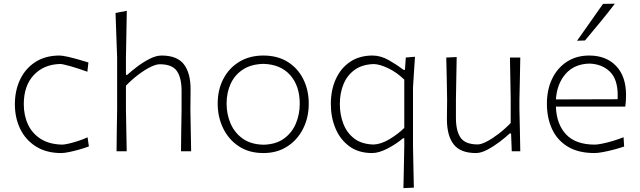

<svg xmlns="http://www.w3.org/2000/svg" viewBox="-20 -798 3375 1013"><path d="M303 9.5Q225 9.5 170.2 -24.8Q115.5 -59 87 -117.2Q58.5 -175.5 58.5 -248Q58.5 -321 86.5 -379.2Q114.5 -437.5 167.2 -471.2Q220 -505 294 -505Q309 -505 337.8 -498.5Q366.5 -492 396.5 -483.2Q426.5 -474.5 446.5 -468.5L441 -419.5Q394.5 -436.5 352.2 -448.5Q310 -460.5 297 -460.5Q210.5 -458 158 -401.8Q105.5 -345.5 105.5 -248.5Q105.5 -188.5 128 -140.8Q150.5 -93 195.5 -64.8Q240.5 -36.5 308 -35Q318.5 -35 341.2 -40Q364 -45 391 -53.8Q418 -62.5 442 -73.5L449 -25.5Q428 -17.5 400 -9.5Q372 -1.5 345.8 4Q319.5 9.5 303 9.5Z M595 0Q595.5 -56 596.2 -107.8Q597 -159.5 598 -220.5V-494Q594 -619.5 589.5 -729.5L649 -741Q648 -679.5 646.8 -619Q645.5 -558.5 644.5 -494V-403H651Q672 -422 703.5 -446Q735 -470 769.2 -487.5Q803.5 -505 832.5 -505Q914.5 -505 950 -459Q985.5 -413 985.5 -327.5Q985.5 -295 985 -267.8Q984.5 -240.5 984.5 -220.5Q985.5 -159.5 986.5 -107.8Q987.5 -56 988.5 0H935Q935.5 -56 936.2 -107.5Q937 -159 938 -219V-318.5Q938 -388 913 -423.5Q888 -459 823 -459Q803 -459 773.2 -444.2Q743.5 -429.5 709.8 -404Q676 -378.5 644.5 -346V-219Q645.5 -159 646.5 -107.5Q647.5 -56 648.5 0Z M1370 9.5Q1293 9.5 1239 -26.8Q1185 -63 1156.8 -122.5Q1128.5 -182 1128.5 -251Q1128.5 -325 1158.8 -382.5Q1189 -440 1243.2 -472.5Q1297.5 -505 1369.5 -505Q1444 -505 1497.5 -471.8Q1551 -438.5 1580 -380.8Q1609 -323 1609 -251Q1609 -178 1579.2 -119Q1549.5 -60 1495.8 -25.2Q1442 9.5 1370 9.5ZM1370 -34.5Q1436 -36 1478.2 -66.8Q1520.5 -97.5 1541 -146.2Q1561.5 -195 1561.5 -251Q1561.5 -344.5 1511.2 -401.5Q1461 -458.5 1370 -461Q1305.5 -459.5 1262.2 -431.5Q1219 -403.5 1197.2 -356.5Q1175.5 -309.5 1175.5 -251Q1175.5 -195.5 1196.5 -146.5Q1217.5 -97.5 1260.5 -66.8Q1303.5 -36 1370 -34.5Z M2108.5 194.5Q2109.5 138.5 2110.8 85.8Q2112 33 2113 -27V-68.5H2106.5Q2069 -37 2023.8 -13.8Q1978.5 9.5 1943.5 9.5Q1871.5 9.5 1823 -26.2Q1774.5 -62 1750 -120.8Q1725.5 -179.5 1725.5 -249Q1725.5 -323 1751.8 -380.8Q1778 -438.5 1827.2 -471.8Q1876.5 -505 1945.5 -505Q1988.5 -505 2031.5 -480.5Q2074.5 -456 2109.5 -429.5H2116.5L2121 -494.5L2169.5 -498.5Q2166.5 -457 2164 -415.5Q2161.5 -374 2159 -335.5V-28.5Q2160 32.5 2161.2 84.2Q2162.5 136 2163.5 192ZM1951.5 -35.5Q1990 -37 2034.2 -63.2Q2078.5 -89.5 2113 -123V-378Q2072 -417.5 2027.8 -438.2Q1983.5 -459 1953 -460Q1892 -458.5 1852 -430Q1812 -401.5 1792.5 -354.2Q1773 -307 1773 -249Q1773 -193.5 1791.5 -145.2Q1810 -97 1849.2 -67Q1888.5 -37 1951.5 -35.5Z M2491 9.5Q2409 9.5 2373.5 -36.5Q2338 -82.5 2338 -168.5Q2338 -200.5 2338.5 -224.8Q2339 -249 2339 -271Q2338 -334 2337 -386.5Q2336 -439 2334.5 -494.5L2389.5 -497Q2388.5 -440.5 2387.5 -387.8Q2386.5 -335 2385.5 -273.5V-176.5Q2385.5 -107 2410.2 -71.5Q2435 -36 2500.5 -36Q2518.5 -36 2547.2 -50.8Q2576 -65.5 2609.5 -91Q2643 -116.5 2674.5 -149V-273.5Q2673.5 -334.5 2672.5 -386.8Q2671.5 -439 2670.5 -494.5H2725Q2724 -438 2723 -386Q2722 -334 2720.5 -271V-220.5Q2722 -159.5 2723 -107.8Q2724 -56 2725 0H2680L2676.5 -94H2669.5Q2648.5 -74.5 2616.8 -50.2Q2585 -26 2551.5 -8.2Q2518 9.5 2491 9.5Z M3116.5 9.5Q3031.5 9.5 2975.8 -24.2Q2920 -58 2892.8 -116.8Q2865.5 -175.5 2865.5 -251Q2865.5 -325 2893 -382.2Q2920.5 -439.5 2970.8 -472.2Q3021 -505 3088.5 -505Q3178 -505 3230.5 -450.2Q3283 -395.5 3283 -296.5Q3283 -261 3279 -235.5H2913Q2916 -143 2966.5 -89Q3017 -35 3119 -35Q3131 -35 3156.5 -40Q3182 -45 3212.2 -54Q3242.5 -63 3270 -74L3273 -25Q3250 -17 3220 -9Q3190 -1 3162 4.2Q3134 9.5 3116.5 9.5ZM3089.5 -462.5Q3010 -460.5 2964.2 -408.2Q2918.5 -356 2913 -273.5L3238.5 -274.5Q3238.5 -280 3238.8 -285.2Q3239 -290.5 3239 -295.5Q3239 -380 3197.5 -420.2Q3156 -460.5 3089.5 -462.5ZM3024.5 -583Q3059 -632 3093.5 -680.8Q3128 -729.5 3161.5 -777.5L3224 -778.5Q3187.5 -730.5 3147.2 -681.5Q3107 -632.5 3066.5 -584.5Z"/></svg>

Font: Commissioner Loud ExtraLight
Style: Regular
Weight: 200
Designer: Kostas Bartsokas
Foundry: Kostas Bartsokas
Version: Version 1.000; ttfautohint (v1.8.3)